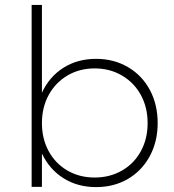

<svg xmlns="http://www.w3.org/2000/svg" viewBox="-20 -762 711 783"><path d="M623 -260Q623 -185 591 -125.5Q559 -66 502 -32.5Q445 1 372 1Q296 1 238.5 -35.5Q181 -72 151 -136V0H109V-742H151V-384Q181 -449 238.5 -485.5Q296 -522 372 -522Q444 -522 501.5 -488.5Q559 -455 591 -395.5Q623 -336 623 -260ZM582 -260Q582 -324 554.5 -374.5Q527 -425 477.5 -454Q428 -483 366 -483Q304 -483 255 -454Q206 -425 178.5 -374.5Q151 -324 151 -260Q151 -196 178.5 -145.5Q206 -95 255 -66.5Q304 -38 366 -38Q428 -38 477.5 -66.5Q527 -95 554.5 -145.5Q582 -196 582 -260Z"/></svg>

Font: Gontserrat ExtraLight
Style: Regular
Weight: 275
Designer: Julieta Ulanovsky
Foundry: Julieta Ulanovsky
Version: Version 6.001